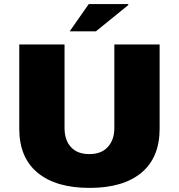

<svg xmlns="http://www.w3.org/2000/svg" viewBox="-20 -905 873 937"><path d="M759 -688V-277Q759 -136 670 -62Q581 12 417 12Q253 12 163.5 -62Q74 -136 74 -277V-688H295V-280Q295 -222 326 -187.5Q357 -153 416 -153Q475 -153 506.5 -188Q538 -223 538 -280V-688ZM607 -881 448 -752H320L413 -885H605Z"/></svg>

Font: Archicoco
Style: Regular
Weight: 400
Designer: Hector Gatti
Foundry: Hector Gatti
Version: 1.002